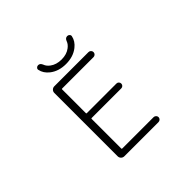

<svg xmlns="http://www.w3.org/2000/svg" viewBox="-210 -1195 1420 1420"><g transform="rotate(-45 500.0 -485.0)"><path d="M335 -923.8Q333 -933.6 340.3 -941.4Q347.7 -949.2 358.4 -949.2Q378.9 -949.2 388.7 -923.8Q396.5 -901.4 420.9 -882.8Q457 -855.5 511.2 -855.5Q565.4 -855.5 600.6 -882.8Q625 -901.4 632.8 -923.8Q641.6 -949.2 663.1 -949.2Q673.8 -949.2 681.2 -941.4Q688.5 -933.6 686.5 -923.8Q677.7 -879.9 637.7 -848.6Q586.9 -808.6 510.7 -808.6Q434.6 -808.6 383.8 -848.6Q343.8 -879.9 335 -923.8ZM362.3 -701.2Q357.4 -701.2 357.4 -697.3V-447.3Q357.4 -443.4 362.3 -443.4H671.9Q682.6 -443.4 689.9 -436Q697.3 -428.7 697.3 -418Q697.3 -407.2 689.9 -399.9Q682.6 -392.6 671.9 -392.6H362.3Q357.4 -392.6 357.4 -388.7V-78.1Q357.4 -73.2 362.3 -73.2H690.4Q701.2 -73.2 709 -65.4Q716.8 -57.6 716.8 -47.4Q716.8 -37.1 709 -29.3Q701.2 -21.5 690.4 -21.5H333Q318.4 -21.5 308.1 -31.7Q297.9 -42 297.9 -56.6V-718.8Q297.9 -733.4 308.1 -743.7Q318.4 -753.9 333 -753.9H690.4Q701.2 -753.9 709 -746.1Q716.8 -738.3 716.8 -727.5Q716.8 -716.8 709 -709Q701.2 -701.2 690.4 -701.2Z"/></g></svg>

Font: Gen Jyuu Gothic L Monospace Light
Style: Regular
Weight: 300
Designer: [Source Han Sans]
Ryoko NISHIZUKA  (kana & ideographs); Paul D. Hunt (Latin, Greek & Cyrillic); Wenlong ZHANG  (bopomofo
Version: Version 1.002.20150607